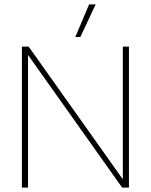

<svg xmlns="http://www.w3.org/2000/svg" viewBox="-20 -857 689 877"><path d="M324 -688 387 -837H417L347 -688ZM80 0V-644H111L541 -38V-644H569V0H538L108 -606V0Z"/></svg>

Font: Kanit Thin
Style: Regular
Weight: 250
Designer: Katatrad Team
Foundry: CadsonDemak
Version: Version 2.000; ttfautohint (v1.8.3)